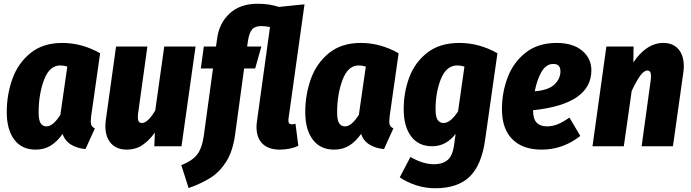

<svg xmlns="http://www.w3.org/2000/svg" viewBox="-20 -780 3685 1024"><path d="M514 -496 466 -159Q464 -139 464 -132Q464 -118 469 -109.5Q474 -101 486 -95L436 15Q391 11 358.5 -9Q326 -29 314 -66Q285 -25 250.5 -3.5Q216 18 170 18Q96 18 56 -35.5Q16 -89 16 -182Q16 -275 46 -359Q76 -443 142.5 -497Q209 -551 312 -551Q417 -551 514 -496ZM186 -180Q186 -139 197 -122.5Q208 -106 228 -106Q263 -106 302 -168L339 -425Q319 -431 301 -431Q244 -431 215 -354.5Q186 -278 186 -180Z M542 -108Q542 -125 545 -144L599 -532H766L716 -171Q715 -164 715 -154Q715 -124 737 -124Q768 -124 808 -191L856 -532H1023L948 0H803L806 -73Q775 -30 739 -6Q703 18 657 18Q602 18 572 -15.5Q542 -49 542 -108Z M1556 -120 1571 -2Q1526 18 1472 18Q1412 18 1380 -13.5Q1348 -45 1348 -103Q1348 -119 1351 -137L1420 -636Q1393 -641 1374 -641Q1340 -641 1324.5 -623Q1309 -605 1303 -565L1298 -532H1374L1341 -415H1282L1234 -63Q1222 25 1187.5 80.5Q1153 136 1104.5 167Q1056 198 986 223L947 101Q1003 79 1030 46Q1057 13 1067 -56L1116 -415H1051L1067 -532H1132L1138 -575Q1149 -657 1205 -708.5Q1261 -760 1354 -760Q1418 -760 1467 -743L1604 -757L1519 -149L1518 -139Q1518 -127 1522.5 -122Q1527 -117 1537 -117Q1546 -117 1556 -120Z M2106 -496 2058 -159Q2056 -139 2056 -132Q2056 -118 2061 -109.5Q2066 -101 2078 -95L2028 15Q1983 11 1950.5 -9Q1918 -29 1906 -66Q1877 -25 1842.5 -3.5Q1808 18 1762 18Q1688 18 1648 -35.5Q1608 -89 1608 -182Q1608 -275 1638 -359Q1668 -443 1734.5 -497Q1801 -551 1904 -551Q2009 -551 2106 -496ZM1778 -180Q1778 -139 1789 -122.5Q1800 -106 1820 -106Q1855 -106 1894 -168L1931 -425Q1911 -431 1893 -431Q1836 -431 1807 -354.5Q1778 -278 1778 -180Z M2633 -496 2567 -32Q2548 101 2484.5 162.5Q2421 224 2300 224Q2250 224 2201 208.5Q2152 193 2112 166L2169 57Q2235 96 2296 96Q2339 96 2366.5 74Q2394 52 2402 -9L2410 -66Q2359 0 2285 0Q2212 0 2172.5 -53Q2133 -106 2133 -197Q2133 -288 2163 -368Q2193 -448 2259.5 -499.5Q2326 -551 2430 -551Q2536 -551 2633 -496ZM2303 -197Q2303 -157 2314 -140.5Q2325 -124 2346 -124Q2382 -124 2423 -186L2457 -425Q2438 -431 2419 -431Q2361 -431 2332 -360Q2303 -289 2303 -197Z M3134 -405Q3134 -225 2823 -192V-191Q2823 -146 2842 -126Q2861 -106 2897 -106Q2926 -106 2953.5 -117Q2981 -128 3017 -153L3075 -55Q2982 18 2869 18Q2767 18 2712 -38Q2657 -94 2657 -197Q2657 -288 2688 -368.5Q2719 -449 2784.5 -500Q2850 -551 2949 -551Q3035 -551 3084.5 -510Q3134 -469 3134 -405ZM2969 -400Q2969 -439 2931 -439Q2893 -439 2868.5 -397.5Q2844 -356 2832 -293Q2905 -299 2937 -329.5Q2969 -360 2969 -400Z M3627 -426Q3627 -410 3624 -390L3569 0H3402L3451 -356Q3452 -363 3452 -375Q3452 -404 3433 -404Q3415 -404 3395 -377Q3375 -350 3349 -295L3307 0H3140L3214 -532H3359L3358 -447Q3389 -495 3430 -523Q3471 -551 3518 -551Q3569 -551 3598 -518Q3627 -485 3627 -426Z"/></svg>

Font: Fira Sans Condensed ExtraBold
Style: Italic
Weight: 800
Width: 3
Italic angle: -8°
Designer: bBox Type GmbH & Carrois Corporate GbR & Edenspiekermann AG
Foundry: bBox Type GmbH & Carrois Corporate GbR & Edenspiekermann AG
Version: Version 4.301